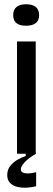

<svg xmlns="http://www.w3.org/2000/svg" viewBox="-20 -723 248 903"><path d="M60 0V-528H148V0ZM102 -602Q72 -602 57 -614.5Q42 -627 42 -652Q42 -677 57.5 -690Q73 -703 102 -703Q133 -703 148.5 -690Q164 -677 164 -652Q164 -627 148.5 -614.5Q133 -602 102 -602ZM150 153Q130 158 106.5 159.5Q83 161 62 156Q41 151 27.5 137.5Q14 124 14 100Q14 76 27.5 58.5Q41 41 61 29Q81 17 101 11V-5H149V0Q115 20 96.5 39.5Q78 59 78 73Q78 83 85.5 87.5Q93 92 105 92.5Q117 93 129.5 91Q142 89 150 87Z"/></svg>

Font: Bricolage Grotesque Condensed
Style: Regular
Weight: 400
Width: 3
Designer: Mathieu Triay
Foundry: Atelier Triay
Version: Version 1.000;gftools[0.9.30]